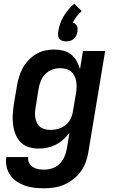

<svg xmlns="http://www.w3.org/2000/svg" viewBox="-20 -796 640 1039"><path d="M218 223Q192 223 165.5 220Q139 217 115 208.5Q91 200 70 186Q49 172 35 151.5Q21 131 15.5 105.5Q10 80 14 54H133Q130 70 137 84.5Q144 99 157 107.5Q170 116 186 119Q202 122 219 122Q240 122 262 115Q284 108 301 92Q318 76 327.5 54.5Q337 33 341 12L356 -78Q341 -57 322.5 -40.5Q304 -24 282 -13Q260 -2 236 3Q212 8 189 8Q161 8 135 0Q109 -8 91 -27Q73 -46 63.5 -70.5Q54 -95 50.5 -122Q47 -149 49 -177Q51 -205 55 -233L72 -333Q76 -357 83.5 -381.5Q91 -406 103.5 -428.5Q116 -451 134.5 -470.5Q153 -490 175.5 -503.5Q198 -517 223 -522.5Q248 -528 273 -528Q298 -528 322 -522Q346 -516 364.5 -501.5Q383 -487 394.5 -466Q406 -445 413 -422L429 -520H549L458 28Q454 55 444 81.5Q434 108 417 132Q400 156 376.5 174Q353 192 326.5 203.5Q300 215 272.5 219Q245 223 218 223ZM253 -93Q274 -93 294.5 -98.5Q315 -104 332.5 -117.5Q350 -131 360.5 -150.5Q371 -170 374 -190L391 -290Q394 -307 394.5 -323Q395 -339 392.5 -355Q390 -371 383 -385Q376 -399 364.5 -409Q353 -419 337.5 -423Q322 -427 305 -427Q284 -427 263 -419.5Q242 -412 225.5 -395.5Q209 -379 201 -358.5Q193 -338 189 -317L173 -217Q170 -201 169.5 -186Q169 -171 171.5 -157Q174 -143 180.5 -130Q187 -117 198 -108.5Q209 -100 223.5 -96.5Q238 -93 253 -93ZM338 -572Q327 -572 317.5 -575Q308 -578 302 -585.5Q296 -593 294.5 -603.5Q293 -614 295 -624Q298 -645 305 -666Q312 -687 323.5 -706.5Q335 -726 350 -744Q365 -762 382 -776L422 -736Q407 -723 395 -707Q383 -691 374 -674Q382 -672 387.5 -667Q393 -662 396.5 -655Q400 -648 400 -640Q400 -632 399 -624Q397 -614 392.5 -603.5Q388 -593 379 -585.5Q370 -578 359.5 -575Q349 -572 338 -572Z"/></svg>

Font: Iosevka Aile
Style: Bold Italic
Weight: 700
Italic angle: -9°
Designer: Belleve Invis
Foundry: Belleve Invis
Version: Version 28.0.1; ttfautohint (v1.8.4)